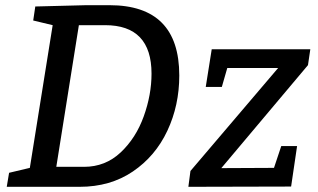

<svg xmlns="http://www.w3.org/2000/svg" viewBox="-20 -720 1226 740"><path d="M402 -700Q671 -700 671 -429Q671 -314 625 -216Q579 -118 492 -59Q405 0 287 0H6L15 -54L95 -73L183 -623L108 -641L116 -695L312 -700ZM304 -77Q386 -77 445 -132.5Q504 -188 534 -271.5Q564 -355 564 -436Q564 -623 385 -623H284L197 -77ZM1176 -530 1167 -469 833 -72 1036 -73 1064 -157H1125L1102 -1L706 0L714 -61L1052 -458H856L835 -385H773L796 -530Z"/></svg>

Font: Bitter Pro Medium
Style: Italic
Weight: 500
Italic angle: -9°
Designer: Sol Matas, and Bitter project Authors
Foundry: Sol Matas
Version: Version 1.010